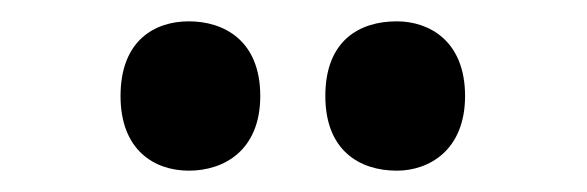

<svg xmlns="http://www.w3.org/2000/svg" viewBox="-20 -779 550 180"><path d="M352 -619C382 -619 416 -638 416 -689C416 -741 382 -759 352 -759C317 -759 285 -741 285 -689C285 -638 317 -619 352 -619ZM157 -619C190 -619 224 -638 224 -689C224 -741 190 -759 157 -759C125 -759 93 -741 93 -689C93 -638 125 -619 157 -619Z"/></svg>

Font: Noto Serif Armenian Condensed Black
Style: Regular
Weight: 900
Width: 3
Designer: Monotype Design Team
Foundry: Monotype Imaging Inc.
Version: Version 2.008